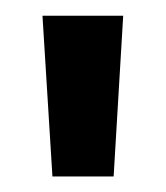

<svg xmlns="http://www.w3.org/2000/svg" viewBox="-20 -817 212 245"><path d="M46.9 -591.8 34.2 -796.9H137.2L125 -591.8Z"/></svg>

Font: SVN-Poppins Medium
Style: Regular
Weight: 500
Designer: Ninad Kale (Devanagari), Jonny Pinhorn (Latin)
Foundry: Indian Type Foundry
Version: Version 3.002 2017